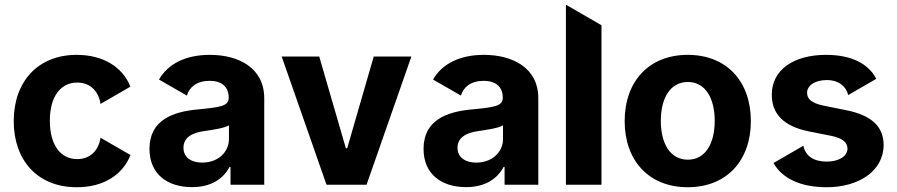

<svg xmlns="http://www.w3.org/2000/svg" viewBox="-20 -786 3815 817"><path d="M306.8 10.7C421.5 10.7 502.5 -42.6 535.2 -126.4L407.7 -199.9C398.8 -141.7 360.4 -109 308.6 -109C237.9 -109 192.1 -168.3 192.1 -272.7C192.1 -375.7 238.3 -434.7 308.6 -434.7C364 -434.7 399.5 -398.1 407.7 -343.8L534.8 -417.3C501.8 -501.1 418.7 -552.6 306.1 -552.6C140.6 -552.6 38.4 -437.9 38.4 -270.6C38.4 -104.8 138.8 10.7 306.8 10.7Z M616.1 -152.3C616.1 -44.4 693.2 10.3 797.2 10.3C877.8 10.3 930 -24.9 956.7 -75.6H960.9V0H1104.4V-367.9C1104.4 -497.9 994.3 -552.6 872.9 -552.6C769.2 -552.6 693.9 -513.5 656.6 -447.4L775.2 -379.3C785.5 -415.5 817.8 -442.1 872.2 -442.1C923.7 -442.1 953.1 -416.2 953.1 -371.4V-369.3C953.1 -334.2 915.8 -329.5 821 -320.3C713.1 -310.4 616.1 -274.1 616.1 -152.3ZM849.1 -228.3C882.1 -233 936.1 -240.8 954.2 -252.8V-195C954.2 -137.8 907 -94.1 840.6 -94.1C794 -94.1 760.7 -115.8 760.7 -157.3C760.7 -199.9 795.8 -220.9 849.1 -228.3Z M1369.3 0H1539.8L1730.5 -545.5H1570.3L1457.4 -155.2H1451.7L1338.4 -545.5H1178.6Z M1782.3 -152.3C1782.3 -44.4 1859.4 10.3 1963.4 10.3C2044 10.3 2096.2 -24.9 2122.9 -75.6H2127.1V0H2270.6V-367.9C2270.6 -497.9 2160.5 -552.6 2039.1 -552.6C1935.4 -552.6 1860.1 -513.5 1822.8 -447.4L1941.4 -379.3C1951.7 -415.5 1984 -442.1 2038.4 -442.1C2089.8 -442.1 2119.3 -416.2 2119.3 -371.4V-369.3C2119.3 -334.2 2082 -329.5 1987.2 -320.3C1879.3 -310.4 1782.3 -274.1 1782.3 -152.3ZM2015.3 -228.3C2048.3 -233 2102.3 -240.8 2120.4 -252.8V-195C2120.4 -137.8 2073.2 -94.1 2006.7 -94.1C1960.2 -94.1 1926.8 -115.8 1926.8 -157.3C1926.8 -199.9 1962 -220.9 2015.3 -228.3Z M2539.4 -678.6 2388.1 -766V0H2539.4Z M2638.1 -270.6C2638.1 -102.6 2741.1 10.7 2906.6 10.7C3072.1 10.7 3175.1 -102.6 3175.1 -270.6C3175.1 -439.6 3072.1 -552.6 2906.6 -552.6C2741.1 -552.6 2638.1 -439.6 2638.1 -270.6ZM2791.9 -271.7C2791.9 -366.8 2831 -437.1 2907.3 -437.1C2982.2 -437.1 3021.3 -366.8 3021.3 -271.7C3021.3 -176.5 2982.2 -106.5 2907.3 -106.5C2831 -106.5 2791.9 -176.5 2791.9 -271.7Z M3421.9 -226.9 3516.3 -208.1C3563.9 -198.5 3585.6 -181.1 3586.3 -153.8C3585.6 -121.4 3550.4 -98.4 3497.5 -98.4C3443.5 -98.4 3407.7 -121.4 3398.4 -165.8L3271.3 -92.3C3307.9 -27.3 3386 10.7 3497.2 10.7C3638.5 10.7 3739.7 -61.4 3740.1 -169C3739.7 -247.9 3688.2 -295.1 3582.4 -316.8L3483.7 -336.6C3432.9 -347.7 3414.1 -365.1 3414.4 -391.3C3414.1 -424 3451 -445.3 3497.9 -445.3C3550.4 -445.3 3581.7 -416.5 3589.1 -381.4L3708.8 -450.6C3675.8 -514.9 3602.6 -552.6 3495.4 -552.6C3355.8 -552.6 3263.8 -487.9 3264.2 -382.8C3263.8 -301.1 3315.3 -248.2 3421.9 -226.9Z"/></svg>

Font: Inter-Hewn
Style: Bold
Weight: 700
Designer: Rasmus Andersson
Foundry: rsms
Version: Version 3.012;git-f93a4a705